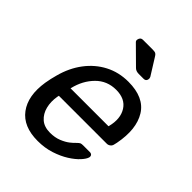

<svg xmlns="http://www.w3.org/2000/svg" viewBox="-209 -850 977 977"><g transform="rotate(45 279.0 -361.5)"><path d="M231 10Q127 10 79.5 -54Q32 -118 49 -227Q51 -240 55.5 -260.5Q60 -281 64 -294Q83 -365 123 -418Q163 -471 219.5 -500.5Q276 -530 345 -530Q458 -530 502 -459Q546 -388 523 -269L519 -252Q517 -242 508.5 -235.5Q500 -229 490 -229H145Q145 -226 143 -220Q136 -179 145 -143.5Q154 -108 179 -86Q204 -64 246 -64Q281 -64 308 -75Q335 -86 352 -99.5Q369 -113 376 -121Q388 -133 393.5 -135.5Q399 -138 411 -138H459Q468 -138 473 -132.5Q478 -127 476 -117Q472 -102 452.5 -80.5Q433 -59 400.5 -38.5Q368 -18 325 -4Q282 10 231 10ZM160 -298H433L434 -301Q451 -368 423 -412.5Q395 -457 330 -457Q265 -457 221 -412.5Q177 -368 161 -301ZM354 -595Q334 -595 323 -606L229 -699Q223 -705 225 -714Q229 -733 246 -733H318Q332 -733 338.5 -729Q345 -725 351 -714L406 -626Q410 -618 408 -610Q405 -595 389 -595Z"/></g></svg>

Font: Lubike
Style: Italic
Weight: 400
Italic angle: -12°
Foundry: Honoka55
Version: Version 1.000;July 22, 2022;FontCreator 14.0.0.2862 64-bit